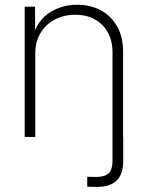

<svg xmlns="http://www.w3.org/2000/svg" viewBox="-20 -563 607 789"><path d="M338.4 204.1V163.6Q347.7 163.6 358.4 163.8Q369.1 164.1 375.5 164.1Q411.1 164.1 426.8 148.7Q442.4 133.3 442.4 98.1V0H486.3V99.6Q486.3 152.8 459.2 179Q432.1 205.1 379.4 205.1Q369.6 205.1 358.2 204.8Q346.7 204.6 338.4 204.1ZM125 -343.8V0H81.5V-535.6H124L124.5 -414.6H115.2Q135.3 -480.5 185.1 -512Q234.9 -543.5 296.9 -543.5Q352.5 -543.5 395 -520.3Q437.5 -497.1 461.7 -453.9Q485.8 -410.6 485.8 -350.1V0H442.4V-347.7Q442.4 -418.5 400.1 -460.4Q357.9 -502.4 289.6 -502.4Q242.7 -502.4 205.6 -482.9Q168.5 -463.4 146.7 -427.5Q125 -391.6 125 -343.8Z"/></svg>

Font: Inter 20pt ExtraLight
Style: Regular
Weight: 250
Version: Version 4.001;git-66647c0bb